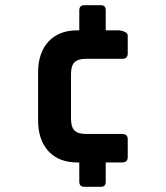

<svg xmlns="http://www.w3.org/2000/svg" viewBox="-20 -627 640 741"><path d="M369 94H306Q286 94 286 74V0H279Q207 0 167 -43.5Q127 -87 127 -163V-347Q127 -423 167 -466.5Q207 -510 279 -510H286V-587Q286 -607 306 -607H369Q388 -607 388 -588V-510H435Q448 -510 460.5 -504.5Q473 -499 473 -489V-420Q473 -400 451 -400H312Q281 -400 267.5 -386.5Q254 -373 254 -341V-169Q254 -137 267.5 -123.5Q281 -110 312 -110H451Q473 -110 473 -90V-21Q473 0 451 0H388V75Q388 94 369 94Z"/></svg>

Font: RajdhaniMono
Style: Bold
Weight: 700
Monospace: yes
Designer: Satya Rajpurohit, Jyotish Sonowal
Foundry: Indian Type Foundry
Version: Version 1.201;PS 1.0;hotconv 1.0.78;makeotf.lib2.5.61930; tt